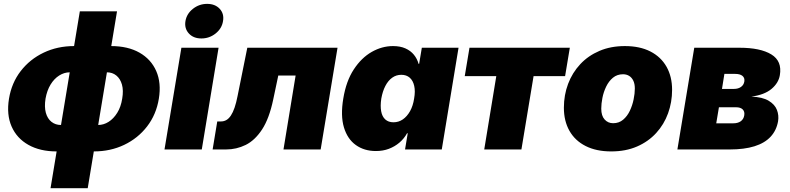

<svg xmlns="http://www.w3.org/2000/svg" viewBox="-20 -787 4160 1011"><path d="M277.8 10.3Q190.9 10.3 129.6 -24.2Q68.4 -58.6 41 -121.1Q13.7 -183.6 27.3 -267.1Q41 -350.6 89.1 -412.8Q137.2 -475.1 210 -509.8Q282.7 -544.4 369.6 -544.4H565.4Q653.3 -544.4 714.4 -509.8Q775.4 -475.1 802.7 -412.8Q830.1 -350.6 816.4 -267.1Q802.7 -183.6 754.4 -121.1Q706.1 -58.6 633.8 -24.2Q561.5 10.3 474.1 10.3ZM300.8 -128.9H496.6Q525.9 -128.9 552 -145.5Q578.1 -162.1 597.4 -193.1Q616.7 -224.1 623.5 -267.6Q630.9 -311 622.1 -341.8Q613.3 -372.6 592.5 -389.4Q571.8 -406.2 543 -406.2H347.2Q318.4 -406.2 291.7 -389.4Q265.1 -372.6 246.3 -341.8Q227.5 -311 219.7 -267.6Q212.9 -224.1 221.4 -193.1Q230 -162.1 251 -145.5Q272 -128.9 300.8 -128.9ZM246.1 204.1 400.4 -727.5H596.2L441.9 204.1Z M846.2 0 935.1 -535.6H1130.9L1042.5 0ZM1040.5 -584.5Q998.5 -584.5 974.4 -610.8Q950.2 -637.2 956.5 -675.8Q962.9 -714.4 995.8 -740.5Q1028.8 -766.6 1070.8 -766.6Q1112.8 -766.6 1137 -740.5Q1161.1 -714.4 1154.3 -675.8Q1148.4 -637.2 1115.5 -610.8Q1082.5 -584.5 1040.5 -584.5Z M1099.6 0 1124 -147.5H1143.1Q1159.2 -147.5 1172.1 -155Q1185.1 -162.6 1195.8 -178.7Q1206.5 -194.8 1215.3 -220.5Q1224.1 -246.1 1231 -281.7L1282.2 -535.6H1757.3L1668.5 0H1472.7L1536.6 -389.2H1445.3L1418.5 -262.2Q1397.5 -162.6 1359.9 -105.2Q1322.3 -47.9 1273.7 -23.9Q1225.1 0 1170.4 0Z M1959.5 8.3Q1897.9 8.3 1853.8 -23.2Q1809.6 -54.7 1791 -116.2Q1772.5 -177.7 1787.6 -268.1Q1802.7 -360.4 1843 -421.6Q1883.3 -482.9 1937.5 -513.7Q1991.7 -544.4 2049.3 -544.4Q2087.4 -544.4 2114.7 -532.2Q2142.1 -520 2159.4 -498.8Q2176.8 -477.5 2184.1 -450.7H2187L2201.2 -535.6H2394.5L2306.2 0H2112.8L2127 -85.4H2123.5Q2107.9 -57.1 2083.3 -36.1Q2058.6 -15.1 2027.6 -3.4Q1996.6 8.3 1959.5 8.3ZM2051.8 -143.1Q2079.1 -143.1 2101.3 -158.4Q2123.5 -173.8 2139.2 -201.7Q2154.8 -229.5 2160.6 -268.1Q2167.5 -306.6 2161.1 -334.7Q2154.8 -362.8 2137.5 -377.9Q2120.1 -393.1 2093.3 -393.1Q2066.4 -393.1 2045.2 -377.9Q2023.9 -362.8 2009.3 -334.7Q1994.6 -306.6 1987.8 -268.1Q1981.9 -229.5 1987.1 -201.2Q1992.2 -172.9 2008.8 -158Q2025.4 -143.1 2051.8 -143.1Z M2529.8 0 2593.3 -386.2H2427.2L2452.1 -535.6H2980.5L2955.6 -386.2H2789.6L2725.6 0Z M3198.7 10.3Q3119.6 10.3 3063.7 -18.1Q3007.8 -46.4 2978.5 -98.1Q2949.2 -149.9 2949.2 -219.7Q2949.2 -286.6 2971.4 -345.5Q2993.7 -404.3 3035.4 -449Q3077.1 -493.7 3136.5 -519Q3195.8 -544.4 3270.5 -544.4Q3349.1 -544.4 3404.8 -515.9Q3460.4 -487.3 3489.7 -435.5Q3519 -383.8 3519 -314Q3519 -249 3497.8 -190.4Q3476.6 -131.8 3435.3 -86.7Q3394 -41.5 3334.5 -15.6Q3274.9 10.3 3198.7 10.3ZM3208.5 -138.2Q3239.3 -138.2 3261.2 -156.7Q3283.2 -175.3 3296.6 -203.9Q3310.1 -232.4 3316.4 -263.7Q3322.8 -294.9 3322.8 -320.8Q3322.8 -345.7 3314.7 -362.3Q3306.6 -378.9 3292.7 -387.5Q3278.8 -396 3260.7 -396Q3229.5 -396 3207.5 -377.7Q3185.5 -359.4 3171.9 -331.1Q3158.2 -302.7 3152.1 -271.7Q3146 -240.7 3146 -214.8Q3146 -177.2 3163.8 -157.7Q3181.6 -138.2 3208.5 -138.2Z M3546.9 0 3635.7 -535.6H3874Q3983.9 -535.6 4041.5 -500.5Q4099.1 -465.3 4086.4 -391.1Q4079.6 -350.1 4042.5 -318.8Q4005.4 -287.6 3936.5 -278.3Q3995.6 -275.9 4027.8 -256.3Q4060.1 -236.8 4071 -208.3Q4082 -179.7 4077.1 -148.9Q4068.8 -100.6 4037.8 -67.1Q4006.8 -33.7 3952.9 -16.8Q3898.9 0 3822.3 0ZM3751.5 -137.7H3841.3Q3865.2 -137.7 3880.4 -148.4Q3895.5 -159.2 3898.9 -179.2Q3902.3 -199.2 3890.9 -210.7Q3879.4 -222.2 3855.5 -222.2H3765.6ZM3781.7 -318.8H3844.2Q3867.2 -318.8 3881.8 -329.3Q3896.5 -339.8 3899.4 -357.9Q3902.3 -377 3889.4 -387.5Q3876.5 -397.9 3851.1 -397.9H3794.4Z"/></svg>

Font: Inter 20pt Black
Style: Italic
Weight: 900
Italic angle: -9.3988°
Version: Version 4.001;git-66647c0bb